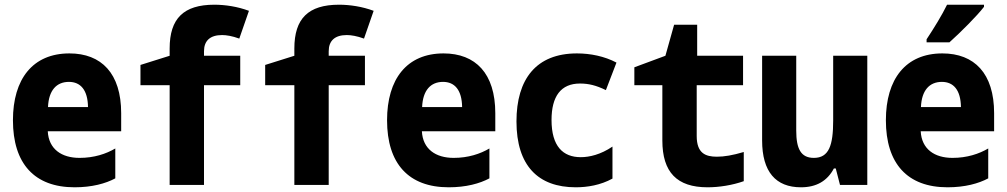

<svg xmlns="http://www.w3.org/2000/svg" viewBox="-20 -786 4280 816"><path d="M297 10C371 10 429 -6 470 -28V-155C431 -132 380 -115 318 -115C242 -115 187 -152 183 -228H495V-305C495 -474 411 -559 275 -559C119 -559 35 -450 35 -275C35 -91 126 10 297 10ZM354 -331H184C187 -402 220 -438 273 -438C322 -438 353 -404 354 -331Z M701 0H847V-424H1001V-549H847V-568C847 -613 873 -637 924 -637C942 -637 967 -633 997 -622L1038 -740C990 -758 937 -766 891 -766C760 -766 701 -707 701 -580V-549L577 -510V-424H701Z M1231 0H1377V-424H1531V-549H1377V-568C1377 -613 1403 -637 1454 -637C1472 -637 1497 -633 1527 -622L1568 -740C1520 -758 1467 -766 1421 -766C1290 -766 1231 -707 1231 -580V-549L1107 -510V-424H1231Z M1887 10C1961 10 2019 -6 2060 -28V-155C2021 -132 1970 -115 1908 -115C1832 -115 1777 -152 1773 -228H2085V-305C2085 -474 2001 -559 1865 -559C1709 -559 1625 -450 1625 -275C1625 -91 1716 10 1887 10ZM1944 -331H1774C1777 -402 1810 -438 1863 -438C1912 -438 1943 -404 1944 -331Z M2427 10C2476 10 2532 1 2583 -27V-163C2533 -129 2485 -118 2448 -118C2373 -118 2324 -164 2324 -276C2324 -377 2364 -431 2445 -431C2482 -431 2514 -423 2555 -403L2600 -520C2549 -547 2489 -559 2432 -559C2259 -559 2175 -450 2175 -270C2175 -82 2267 10 2427 10Z M2987 10C3037 10 3093 1 3141 -16V-140C3094 -126 3058 -120 3027 -120C2979 -120 2941 -134 2941 -208V-424H3138V-549H2943V-681H2845L2808 -549L2676 -500V-424H2795V-189C2795 -54 2857 10 2987 10Z M3384 10C3450 10 3496 -17 3524 -70H3532L3550 0H3666V-549H3521V-274C3521 -168 3503 -115 3439 -115C3384 -115 3364 -153 3364 -231V-549H3219V-189C3219 -56 3277 10 3384 10Z M3918 -619V-606H4015C4062 -648 4133 -719 4162 -757V-766H4005C3983 -721 3951 -669 3918 -619ZM4007 10C4081 10 4139 -6 4180 -28V-155C4141 -132 4090 -115 4028 -115C3952 -115 3897 -152 3893 -228H4205V-305C4205 -474 4121 -559 3985 -559C3829 -559 3745 -450 3745 -275C3745 -91 3836 10 4007 10ZM4064 -331H3894C3897 -402 3930 -438 3983 -438C4032 -438 4063 -404 4064 -331Z"/></svg>

Font: Noto Sans Mono Condensed ExtraBold
Style: Regular
Weight: 800
Width: 3
Designer: Monotype Design Team
Foundry: Monotype Imaging Inc.
Version: Version 2.014